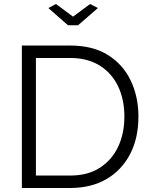

<svg xmlns="http://www.w3.org/2000/svg" viewBox="-20 -937 755 957"><path d="M89 0V-710H330Q443 -710 518.5 -662.5Q594 -615 632 -534.5Q670 -454 670 -356Q670 -248 628 -168Q586 -88 510 -44Q434 0 330 0ZM600 -356Q600 -441 568.5 -507Q537 -573 476.5 -610.5Q416 -648 330 -648H159V-62H330Q418 -62 478 -101Q538 -140 569 -206Q600 -272 600 -356ZM259 -917 344 -854 429 -917 468 -897 369 -811H319L221 -897Z"/></svg>

Font: Raleway
Style: Regular
Weight: 400
Designer: Matt McInerney, Pablo Impallari, Rodrigo Fuenzalida
Foundry: Matt McInerney, Pablo Impallari, Rodrigo Fuenzalida
Version: Version 4.101;RELEASE